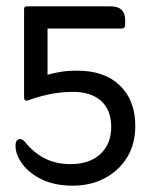

<svg xmlns="http://www.w3.org/2000/svg" viewBox="-20 -576 488 606"><path d="M130 -486V-340Q147 -345 170 -349Q193 -353 224 -353Q310 -353 358.5 -306Q407 -259 407 -179Q407 -121 381 -79Q355 -37 310.5 -13.5Q266 10 210 10Q153 10 112.5 -9.5Q72 -29 50.5 -58.5Q29 -88 29 -116Q29 -137 44 -137Q51 -137 59 -128Q86 -94 121.5 -76Q157 -58 203 -58Q263 -58 297 -90Q331 -122 331 -175Q331 -229 299 -257.5Q267 -286 211 -286Q170 -286 133.5 -278Q97 -270 68 -259Q56 -256 56 -268V-547Q56 -556 63 -556H329Q375 -556 375 -513V-497Q375 -486 364 -486Z"/></svg>

Font: Zain
Style: Regular
Weight: 400
Designer: Zain,Boutros
Foundry: Mobile Telecommunications Company (Zain), 2024
Version: Version 1.51; ttfautohint (v1.8.4)